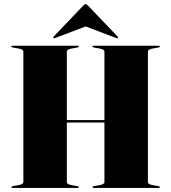

<svg xmlns="http://www.w3.org/2000/svg" viewBox="-20 -925 843 945"><path d="M309 -29Q309 -18 332 -14L360 -9Q368 -7.5 368 -4Q368 0 362 0H42Q36 0 36 -4Q36 -7.5 44 -9L72 -14Q95 -18 95 -29V-671Q95 -682 72 -686L44 -691Q36 -692.5 36 -696Q36 -700 42 -700H362Q368 -700 368 -696Q368 -692.5 360 -691L332 -686Q309 -682 309 -671V-334H494V-671Q494 -682 471 -686L443 -691Q435 -692.5 435 -696Q435 -700 441 -700H761Q767 -700 767 -696Q767 -692.5 759 -691L731 -686Q708 -682 708 -671V-29Q708 -18 731 -14L759 -9Q767 -7.5 767 -4Q767 0 761 0H441Q435 0 435 -4Q435 -7.5 443 -9L471 -14Q494 -18 494 -29V-322H309ZM252 -738Q246 -735.5 243.5 -737.5Q240.5 -740.5 244 -745L391 -898.5Q397 -905 401.5 -905Q406 -905 412 -898.5L559 -745Q563 -740 559.5 -737.5Q557.5 -735.5 551.5 -738L401.5 -795Z"/></svg>

Font: Fraunces 144pt S000 Black
Style: Regular
Weight: 900
Version: Version 1.000; ttfautohint (v1.8.3)